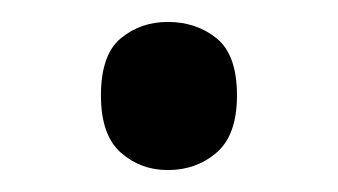

<svg xmlns="http://www.w3.org/2000/svg" viewBox="-20 -141 308 175"><path d="M72 -54Q72 -91 90 -106Q108 -121 133 -121Q159 -121 177.5 -106Q196 -91 196 -54Q196 -18 177.5 -2Q159 14 133 14Q108 14 90 -2Q72 -18 72 -54Z"/></svg>

Font: Noto Sans Ogham
Style: Regular
Weight: 400
Designer: Monotype Design Team
Foundry: Monotype Imaging Inc.
Version: Version 2.001; ttfautohint (v1.8.4.7-5d5b)